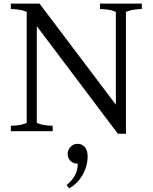

<svg xmlns="http://www.w3.org/2000/svg" viewBox="-20 -727 846 1064"><path d="M633 14 184 -582V-46Q207 -36 232.5 -33Q258 -30 272 -30V0H40V-30Q54 -30 80 -33Q106 -36 128 -46V-661Q106 -671 80 -674Q54 -677 40 -677V-707H199L622 -147V-661Q600 -671 574 -674Q548 -677 534 -677V-707H766V-677Q752 -677 726.5 -674Q701 -671 678 -661V14ZM363 317 349 298Q378 276 394.5 246Q411 216 411 180H410Q386 180 370.5 164.5Q355 149 355 126Q355 104 370.5 87Q386 70 410 70Q433 70 448 86Q463 102 465 128Q468 156 458.5 192Q449 228 425.5 261.5Q402 295 363 317Z"/></svg>

Font: Joan
Style: Regular
Weight: 400
Designer: Paolo Biagini
Version: Version 1.001; ttfautohint (v1.8.4.7-5d5b);gftools[0.9.30]